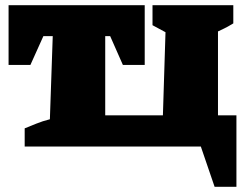

<svg xmlns="http://www.w3.org/2000/svg" viewBox="-20 -564 949 739"><path d="M819 -120H890V155H806L753 0H75V-70Q95 -78 119.5 -88Q144 -98 172 -105L183 -425H147L97 -314H13V-544H537V-314H453L404 -425H385V-120H607L617 -440L567 -467V-544H878V-474Q866 -467 857.5 -462Q849 -457 819 -443Z"/></svg>

Font: Piazzolla SC Black
Style: Regular
Weight: 900
Designer: Juan Pablo del Peral
Foundry: Huerta Tipografica
Version: Version 1.330